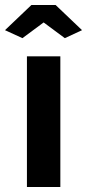

<svg xmlns="http://www.w3.org/2000/svg" viewBox="-47 -750 349 770"><path d="M61 0V-524H195V0ZM-27 -629 79 -730H176L282 -629L213 -597L128 -660L43 -597Z"/></svg>

Font: Raleway Thin
Style: Bold
Weight: 700
Version: Version 4.026